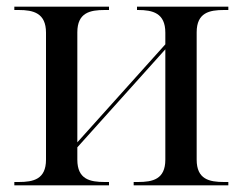

<svg xmlns="http://www.w3.org/2000/svg" viewBox="-20 -556 728 576"><path d="M23 0H307V-10H294C250 -10 212 -18 212 -77V-114L476 -408V-77C476 -18 438 -10 394 -10H381V0H665V-10H652C608 -10 570 -18 570 -77V-459C570 -518 608 -526 652 -526H665V-536H391V-526H394C438 -526 476 -517 476 -458V-423L212 -129V-459C212 -518 250 -526 294 -526H307V-536H23V-526H36C80 -526 118 -517 118 -458V-77C118 -18 80 -10 36 -10H23Z"/></svg>

Font: Noto Serif Display
Style: Regular
Weight: 400
Designer: Monotype Design Team
Foundry: Monotype Imaging Inc.
Version: Version 2.009